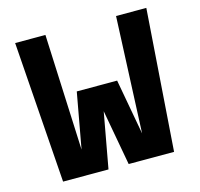

<svg xmlns="http://www.w3.org/2000/svg" viewBox="-102 -810 955 919"><g transform="rotate(-15 375.0 -350.0)"><path d="M425 0H650L700 -700H550L525 -125L475 -400H275L225 -125L200 -700H50L100 0H325L375 -275Z"/></g></svg>

Font: LS-VG5000 Bold
Style: Regular
Weight: 400
Designer: Justin Bihan, 2021
Foundry: Justin Bihan, 2021
Version: Version 1.000;Glyphs 3.1.2 (3151)